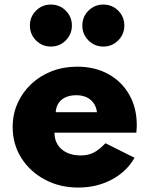

<svg xmlns="http://www.w3.org/2000/svg" viewBox="-20 -828 678 864"><path d="M332.5 16Q248.5 16 181.5 -20Q114.5 -56 75.8 -117.5Q37 -179 37 -256.5Q37 -314 59 -363.2Q81 -412.5 120.5 -449.8Q160 -487 212.8 -507.5Q265.5 -528 327 -528Q407 -528 467.2 -494.8Q527.5 -461.5 561.5 -402.2Q595.5 -343 595.5 -265Q595.5 -258.5 595.2 -253Q595 -247.5 593.5 -231H225Q225 -200 239.5 -177Q254 -154 280.5 -141.2Q307 -128.5 343 -128.5Q376.5 -128.5 401.5 -141.2Q426.5 -154 454.5 -183.5L585.5 -118Q549.5 -55 482.2 -19.5Q415 16 332.5 16ZM230.5 -323H416.5Q413 -348 400.5 -365Q388 -382 368.5 -390.8Q349 -399.5 323 -399.5Q296 -399.5 275.8 -390.5Q255.5 -381.5 244 -364.5Q232.5 -347.5 230.5 -323ZM445 -618.5Q405.5 -618.5 378 -646.2Q350.5 -674 350.5 -713Q350.5 -752.5 378 -780Q405.5 -807.5 445 -807.5Q484.5 -807.5 512 -780Q539.5 -752.5 539.5 -713Q539.5 -674 512 -646.2Q484.5 -618.5 445 -618.5ZM209 -618.5Q169.5 -618.5 142 -646.2Q114.5 -674 114.5 -713Q114.5 -752.5 142 -780Q169.5 -807.5 209 -807.5Q248.5 -807.5 276 -780Q303.5 -752.5 303.5 -713Q303.5 -674 276 -646.2Q248.5 -618.5 209 -618.5Z"/></svg>

Font: Spartan Thin ExtraBold
Style: Regular
Weight: 800
Version: Version 1.004